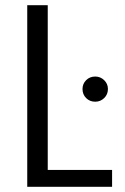

<svg xmlns="http://www.w3.org/2000/svg" viewBox="-20 -720 480 740"><path d="M85 0V-700H164V-65H412V0ZM347 -328Q326 -328 312 -342Q298 -356 298 -377Q298 -397 312 -411Q326 -425 347 -425Q367 -425 381.5 -411Q396 -397 396 -377Q396 -356 381.5 -342Q367 -328 347 -328Z"/></svg>

Font: Albert Sans
Style: Regular
Weight: 400
Designer: Andreas Rasmussen
Foundry: a.Foundry
Version: Version 1.025